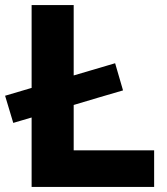

<svg xmlns="http://www.w3.org/2000/svg" viewBox="-35 -733 654 753"><path d="M89 0Q89 -57.5 89 -111.5Q89 -165.5 89 -232.5V-474.5Q89 -543.5 89 -599Q89 -654.5 89 -713H254Q254 -654.5 254 -599Q254 -543.5 254 -474.5V-259Q254 -192 254 -138Q254 -84 254 -26.5L197 -143.5H336.5Q388 -143.5 427.2 -143.5Q466.5 -143.5 500.5 -143.5Q534.5 -143.5 569.5 -143.5V0ZM17 -251 -15 -357.5Q37 -373 84.8 -387Q132.5 -401 175 -413.5L226.5 -429Q269.5 -441.5 317.5 -455.8Q365.5 -470 416.5 -485L447.5 -378.5Q397.5 -364 349.5 -349.8Q301.5 -335.5 258 -322.5L206.5 -307Q164 -294.5 116.2 -280.2Q68.5 -266 17 -251Z"/></svg>

Font: Commissioner Thin
Style: Bold
Weight: 700
Version: Version 1.001;gftools[0.9.23]